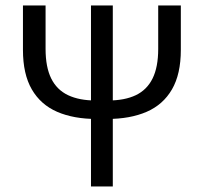

<svg xmlns="http://www.w3.org/2000/svg" viewBox="-20 -676 739 696"><path d="M330.7 -244.7Q247.1 -244.7 187.3 -270.6Q127.4 -296.6 95.3 -352Q63.2 -407.3 63.2 -495.1V-656.3H145.2V-498.7Q145.2 -432.8 165.6 -391.6Q186 -350.3 226.7 -331Q267.3 -311.7 327 -311.7H371.6Q432 -311.7 472.4 -331Q512.7 -350.3 533.1 -391.6Q553.5 -432.8 553.5 -498.7V-656.3H635.5V-495.1Q635.5 -407.3 603.4 -352Q571.3 -296.6 511.4 -270.6Q451.6 -244.7 368 -244.7ZM309.8 0V-656.3H388.9V0Z"/></svg>

Font: Source Sans 3
Style: Regular
Weight: 200
Designer: Paul D. Hunt
Foundry: Adobe
Version: Version 3.046;hotconv 1.0.118;makeotfexe 2.5.65603